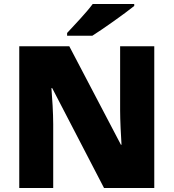

<svg xmlns="http://www.w3.org/2000/svg" viewBox="-20 -947 874 967"><path d="M656 -917V-927H447C414 -882 352 -818 318 -781V-767H445C499 -801 609 -879 656 -917ZM757 0V-714H585V-391C585 -342 589 -264 592 -218H589L329 -714H77V0H248V-322C248 -375 243 -457 239 -503H243L504 0Z"/></svg>

Font: Noto Sans Arabic UI Bk
Style: Regular
Weight: 900
Designer: Monotype Design Team, Nadine Chahine and Nizar Qandah
Foundry: Monotype Imaging Inc.
Version: Version 2.010